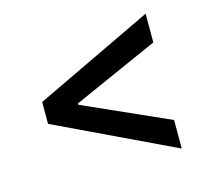

<svg xmlns="http://www.w3.org/2000/svg" viewBox="-83 -661 835 746"><g transform="rotate(-15 334.5 -288.0)"><path d="M83.5 -243.2 560.5 -16.1V-130.9L216.8 -284.2V-290L560.5 -442.9V-558.6L83.5 -331.1Z"/></g></svg>

Font: Raveo Medium
Style: Regular
Weight: 500
Designer: Jakub Foglar, Rasmus Andersson (Inter)
Foundry: Jakubfoglar.com
Version: Version 1.100;Glyphs 3.2.3 (3260)